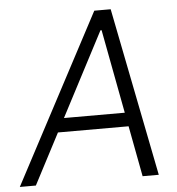

<svg xmlns="http://www.w3.org/2000/svg" viewBox="-85 -777 762 826"><g transform="rotate(-5 296.0 -364.0)"><path d="M36.6 0H-32.7L352.5 -727.5H423.3L567.4 0H497.6L376.5 -641.1H371.6ZM133.3 -278.8H493.7L483.9 -219.2H123Z"/></g></svg>

Font: Inter Tight Light
Style: Italic
Weight: 300
Italic angle: -9.39999°
Designer: Rasmus Andersson
Foundry: rsms
Version: Version 3.004